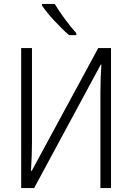

<svg xmlns="http://www.w3.org/2000/svg" viewBox="-20 -959 674 979"><path d="M143 -714V-229Q143 -171 138 -88H142L481 -714H546V0H492V-487Q492 -563 497 -630H494L154 0H88V-714ZM369 -790V-780H332Q297 -810 256 -854.5Q215 -899 194 -931V-939H259Q279 -905 310 -863Q341 -821 369 -790Z"/></svg>

Font: Noto Sans UI NarrowLight
Style: Regular
Weight: 300
Width: 4
Designer: Monotype Design Team
Foundry: Monotype Imaging Inc.
Version: Version 1.001